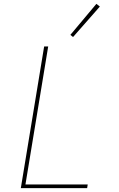

<svg xmlns="http://www.w3.org/2000/svg" viewBox="-20 -976 616 996"><path d="M88 0H432L435 -19H112L230 -735H209ZM359 -784 498 -942 480 -956 345 -795Z"/></svg>

Font: Iosevka Sparkle Thin Oblique
Style: Regular
Weight: 100
Italic angle: -9°
Designer: Belleve Invis
Foundry: Belleve Invis
Version: Version 4.5.0; ttfautohint (v1.8.3)